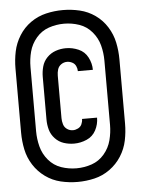

<svg xmlns="http://www.w3.org/2000/svg" viewBox="-53 -754 606 828"><g transform="rotate(-5 250.0 -340.0)"><path d="M250 32Q287 32 323 23.5Q359 15 389.5 -7Q420 -29 440 -60.5Q460 -92 467.5 -128Q475 -164 475 -201V-479Q475 -516 467.5 -552Q460 -588 440 -620Q420 -652 389.5 -673.5Q359 -695 323 -703.5Q287 -712 250 -712Q213 -712 177 -703.5Q141 -695 110.5 -673.5Q80 -652 60 -620Q40 -588 32.5 -552Q25 -516 25 -479V-201Q25 -164 32.5 -128Q40 -92 60 -60.5Q80 -29 110.5 -7Q141 15 177 23.5Q213 32 250 32ZM250 -27Q216 -27 184 -38Q152 -49 129.5 -75.5Q107 -102 98.5 -135Q90 -168 90 -201V-479Q90 -513 98.5 -545.5Q107 -578 129.5 -604.5Q152 -631 184 -642Q216 -653 250 -653Q284 -653 316 -642Q348 -631 370.5 -604.5Q393 -578 401.5 -545.5Q410 -513 410 -479V-201Q410 -168 401.5 -135Q393 -102 370.5 -75.5Q348 -49 316 -38Q284 -27 250 -27ZM249 -134Q277 -134 303.5 -145.5Q330 -157 343.5 -182.5Q357 -208 357 -237H292Q292 -225 287 -214Q282 -203 271 -197.5Q260 -192 249 -192Q235 -192 223.5 -200Q212 -208 208 -221.5Q204 -235 204 -248V-432Q204 -446 208 -459Q212 -472 223.5 -480Q235 -488 249 -488Q260 -488 271 -482.5Q282 -477 287 -466Q292 -455 292 -444H357Q357 -472 343.5 -498Q330 -524 303.5 -535.5Q277 -547 249 -547Q226 -547 204.5 -539.5Q183 -532 167 -515.5Q151 -499 145 -477Q139 -455 139 -432V-248Q139 -225 145 -203.5Q151 -182 167 -165Q183 -148 204.5 -141Q226 -134 249 -134Z"/></g></svg>

Font: Iosevka SS08 Medium
Style: Regular
Weight: 500
Monospace: yes
Designer: Belleve Invis
Foundry: Belleve Invis
Version: Version 3.4.3; ttfautohint (v1.8.3)